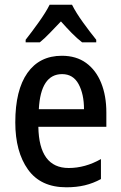

<svg xmlns="http://www.w3.org/2000/svg" viewBox="-20 -786 513 816"><path d="M243 -549Q304 -549 346 -518.5Q388 -488 410 -433.5Q432 -379 432 -308V-247H143Q146 -72 272 -72Q342 -72 409 -110V-25Q376 -7 340.5 1.5Q305 10 262 10Q153 10 99 -65.5Q45 -141 45 -266Q45 -403 96.5 -476Q148 -549 243 -549ZM244 -471Q153 -471 145 -322H337Q337 -386 314 -428.5Q291 -471 244 -471ZM286 -766Q303 -732 333 -690.5Q363 -649 389 -617V-606H329Q307 -623 284.5 -646Q262 -669 239 -695Q214 -669 191.5 -645.5Q169 -622 149 -606H89V-617Q115 -650 145 -692Q175 -734 191 -766Z"/></svg>

Font: Noto Sans Hebrew Condensed Medium
Style: Regular
Weight: 500
Width: 3
Designer: Monotype Design Team
Foundry: Monotype Imaging Inc.
Version: Version 2.004; ttfautohint (v1.8.4.7-5d5b)